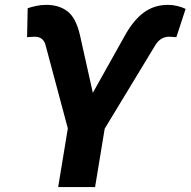

<svg xmlns="http://www.w3.org/2000/svg" viewBox="-20 -757 771 777"><path d="M215.4 0 254.5 -237.3 164.3 -574.6Q160 -591.1 149.1 -599.7Q138.3 -608.2 120.3 -608.4Q113.4 -608.2 102.4 -607.5Q91.4 -606.8 89.6 -606.4L92 -723.8Q108 -729.1 127 -733.2Q145.9 -737.3 167.4 -737.3Q218.7 -737.3 252.8 -711.4Q287 -685.5 303.3 -616L355.7 -381.4L484.4 -611.3Q519.6 -675.3 561.9 -706.3Q604.1 -737.3 659.4 -737.3Q678.5 -737.3 697.1 -732.9Q715.7 -728.4 731.2 -721.1L693.6 -606.4Q691 -606.8 681.1 -607.5Q671.2 -608.2 664.3 -608.4Q645.5 -608.2 631.6 -598.9Q617.7 -589.6 608.8 -574.6L403.7 -236.3L364.8 0Z"/></svg>

Font: Inter Tight
Style: Italic
Weight: 400
Italic angle: -9.39999°
Designer: Rasmus Andersson
Foundry: rsms
Version: Version 3.002